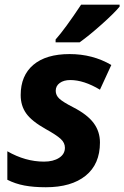

<svg xmlns="http://www.w3.org/2000/svg" viewBox="-20 -786 528 816"><path d="M404.8 -180.2Q404.8 -88.4 344 -39.3Q283.2 9.8 174.8 9.8Q122.6 9.8 83.7 2.4Q44.9 -4.9 11.2 -22V-143.1Q87.9 -99.1 167 -99.1Q206.1 -99.1 231 -115Q255.9 -130.9 255.9 -158.2Q255.9 -179.2 237.8 -195.8Q219.7 -212.4 173.8 -237.8Q114.7 -271 91.3 -304Q67.9 -336.9 67.9 -381.8Q67.9 -464.8 121.8 -510.5Q175.8 -556.2 275.9 -556.2Q374 -556.2 453.1 -509.8L404.8 -404.8Q336.4 -445.8 278.8 -445.8Q251 -445.8 233.9 -433.3Q216.8 -420.9 216.8 -399.9Q216.8 -380.9 232.4 -366.5Q248 -352.1 291 -330.1Q351.1 -299.3 377.9 -263.2Q404.8 -227.1 404.8 -180.2ZM216.3 -618.2Q254.9 -661.1 324.7 -766.1H488.3V-757.8Q465.8 -730.5 413.1 -683.3Q360.4 -636.2 318.4 -606H216.3Z"/></svg>

Font: Zoram GWebM
Style: Bold Italic
Weight: 700
Italic angle: -12°
Foundry: Ascender Corporation
Version: Version 1.000